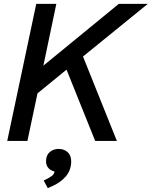

<svg xmlns="http://www.w3.org/2000/svg" viewBox="-20 -723 778 985"><path d="M17.1 0 166 -703.1H269L202.6 -386.2L589.4 -703.1H738.3L405.8 -433.1L579.6 0H468.3L321.3 -365.7L172.4 -244.1L120.6 0ZM225.1 242.2 204.1 203.1 214.8 197.8Q238.8 186 248.8 177.2Q258.8 168.5 259.8 154.3L261.2 144L271.5 158.2Q244.1 156.2 229.5 140.4Q214.8 124.5 216.3 101.1Q217.3 71.8 236.3 56.2Q255.4 40.5 282.7 41Q311 41.5 328.9 59.6Q346.7 77.6 345.2 110.4Q342.8 154.3 315.4 184.6Q288.1 214.8 247.1 232.4Z"/></svg>

Font: Schibsted Grotesk Medium
Style: Italic
Weight: 500
Italic angle: -12°
Designer: Bakken & Baeck AS, Henrik Kongsvoll
Foundry: Schibsted ASA
Version: Version 1.100;gftools[0.9.25]